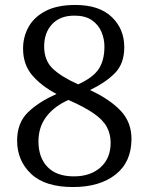

<svg xmlns="http://www.w3.org/2000/svg" viewBox="-20 -744 599 774"><path d="M274 10Q161 10 105 -43.5Q49 -97 49 -177Q49 -249 93 -291.5Q137 -334 208 -365Q146 -398 109.5 -441Q73 -484 73 -548Q73 -596 95.5 -636Q118 -676 164.5 -700Q211 -724 284 -724Q380 -724 430.5 -675.5Q481 -627 481 -554Q481 -488 444 -450Q407 -412 343 -381Q424 -343 467 -297Q510 -251 510 -184Q510 -91 446 -40.5Q382 10 274 10ZM295 -404Q355 -431 378 -466Q401 -501 401 -556Q401 -587 389 -615.5Q377 -644 350.5 -662.5Q324 -681 280 -681Q222 -681 190 -646.5Q158 -612 158 -557Q158 -500 193 -467Q228 -434 295 -404ZM278 -33Q345 -33 385.5 -69.5Q426 -106 426 -168Q426 -204 410.5 -232.5Q395 -261 357.5 -287Q320 -313 256 -341Q199 -316 167 -274Q135 -232 135 -174Q135 -109 171.5 -71Q208 -33 278 -33Z"/></svg>

Font: Noto Serif Hentaigana
Style: Regular
Weight: 400
Designer: Kazuhiro Yamada
Foundry: nipponia
Version: Version 1.000; ttfautohint (v1.8.4.7-5d5b)